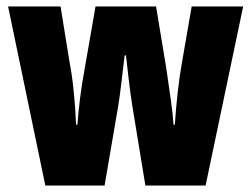

<svg xmlns="http://www.w3.org/2000/svg" viewBox="-20 -666 776 593"><path d="M389 -337Q383 -374 378 -417Q373 -460 369 -495H365Q360 -455 355 -411.5Q350 -368 345 -338L303 -93H120L5 -646H167L195 -473Q203 -432 208 -380.5Q213 -329 215 -281H219Q222 -320 227.5 -364.5Q233 -409 243 -462L275 -646H462L493 -459Q501 -405 507.5 -358.5Q514 -312 516 -281H520Q523 -328 528.5 -378Q534 -428 542 -473L572 -646H731L615 -93H429Z"/></svg>

Font: Noto Sans Kannada UI ExtraCondensed Black
Style: Regular
Weight: 900
Width: 2
Designer: Jelle Bosma - Monotype Design Team
Foundry: Monotype Imaging Inc.
Version: Version 2.005; ttfautohint (v1.8.4.7-5d5b)